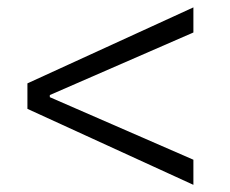

<svg xmlns="http://www.w3.org/2000/svg" viewBox="-20 -608 626 523"><path d="M506.8 -104.5 54.7 -311.5V-380.9L506.8 -587.9V-519.5L115.7 -349.1V-343.3L506.8 -172.9Z"/></svg>

Font: Cascadia Code NF Light
Style: Regular
Weight: 300
Monospace: yes
Designer: Aaron Bell
Foundry: Saja Typeworks
Version: Version 2404.023; ttfautohint (v1.8.4)